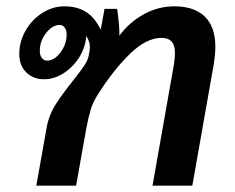

<svg xmlns="http://www.w3.org/2000/svg" viewBox="-20 -588 743 608"><path d="M662 -439Q662 -418 657 -385L589 0H463L531 -385Q534 -405 534 -420Q534 -445 523.5 -456.5Q513 -468 491 -468Q444 -468 392 -418Q340 -368 290 -289Q274 -264 267 -240.5Q260 -217 253 -180L221 0H95L127 -180Q134 -222 155.5 -256Q177 -290 213 -335Q236 -364 247 -380.5Q258 -397 261 -412L264 -430Q267 -454 253 -474Q251 -439 231.5 -407.5Q212 -376 182 -356.5Q152 -337 120 -337Q85 -337 63 -359Q41 -381 41 -417Q41 -456 61 -491Q81 -526 114 -547Q147 -568 184 -568Q224 -568 252 -550.5Q280 -533 299 -494L311 -560H351Q359 -503 358 -475Q391 -519 436.5 -543.5Q482 -568 532 -568Q595 -568 628.5 -535.5Q662 -503 662 -439ZM191 -479Q191 -492 185 -500.5Q179 -509 169 -509Q146 -509 126 -483.5Q106 -458 106 -427Q106 -413 112.5 -404.5Q119 -396 129 -396Q152 -396 171.5 -422Q191 -448 191 -479Z"/></svg>

Font: KoHo
Style: Bold Italic
Weight: 700
Italic angle: -10°
Version: Version 1.000; ttfautohint (v1.6)